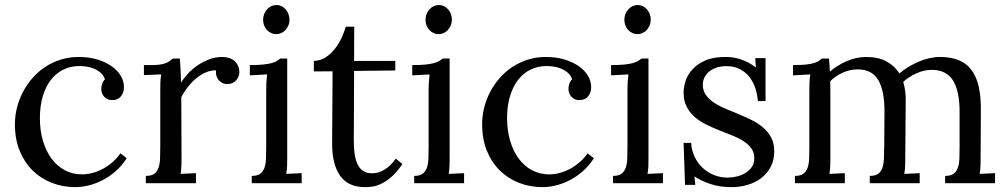

<svg xmlns="http://www.w3.org/2000/svg" viewBox="-20 -749 4120 785"><path d="M409.2 -425.3Q402.3 -442.9 389.2 -453.4Q376 -463.9 360.6 -469.7Q345.2 -475.6 329.8 -477.3Q314.5 -479 304.2 -479Q270 -479 240.5 -465.1Q210.9 -451.2 189.5 -424.3Q168 -397.5 155.5 -357.4Q143.1 -317.4 143.1 -265.6Q143.1 -215.8 155.5 -173.6Q168 -131.3 190.4 -100.8Q212.9 -70.3 244.6 -53.2Q276.4 -36.1 314.9 -36.1Q338.4 -36.1 361.3 -42.7Q384.3 -49.3 404.8 -61Q425.3 -72.8 442.6 -88.4Q460 -104 472.2 -122.1L498 -102.1Q478 -70.8 452.4 -48.6Q426.8 -26.4 398.7 -12Q370.6 2.4 342 9.3Q313.5 16.1 288.1 16.1Q237.3 16.1 192.4 -1.2Q147.5 -18.6 113.8 -51.5Q80.1 -84.5 60.5 -132.3Q41 -180.2 41 -241.2Q41 -275.9 49.6 -309.6Q58.1 -343.3 74.2 -373.8Q90.3 -404.3 113.3 -430.4Q136.2 -456.5 165.3 -475.6Q194.3 -494.6 228.8 -505.4Q263.2 -516.1 301.8 -516.1Q343.3 -516.1 377.4 -505.9Q411.6 -495.6 436 -478.5Q460.4 -461.4 473.6 -439.2Q486.8 -417 486.8 -392.6Q486.8 -371.1 474.9 -355.7Q462.9 -340.3 440.4 -339.8Q427.2 -339.4 418.5 -344Q409.7 -348.6 404.3 -355.5Q398.9 -362.3 396.5 -370.4Q394 -378.4 394 -384.8Q394 -394.5 397.2 -405.3Q400.4 -416 409.2 -425.3Z M863.3 -461.4Q844.2 -461.9 824.7 -454.3Q805.2 -446.8 786.4 -432.1Q767.6 -417.5 751 -397Q734.4 -376.5 721.2 -351.6L722.2 -106Q722.2 -85.9 721.7 -70.6Q721.2 -55.2 718.3 -38.1L781.2 -41V0H576.2V-29.8Q599.1 -29.8 611.1 -38.8Q623 -47.9 628.4 -64Q633.8 -80.1 634.5 -102.5Q635.3 -125 635.3 -151.9V-380.4Q635.3 -396 635.7 -411.9Q636.2 -427.7 639.2 -444.8L568.4 -441.9V-482.9H599.1Q620.6 -482.9 634.8 -485.1Q648.9 -487.3 658.4 -491.2Q668 -495.1 674.3 -499.8Q680.7 -504.4 686.5 -509.8H715.3Q716.8 -494.1 718 -470.9Q719.2 -447.8 720.2 -411.1Q731.4 -429.7 749 -448.5Q766.6 -467.3 788.6 -482.2Q810.5 -497.1 835.9 -506.6Q861.3 -516.1 888.2 -516.1Q901.9 -516.1 914.8 -512.5Q927.7 -508.8 937.3 -501Q946.8 -493.2 952.6 -481.4Q958.5 -469.7 958.5 -453.1Q958.5 -446.3 955.8 -438Q953.1 -429.7 947 -422.4Q940.9 -415 931.6 -410.2Q922.4 -405.3 908.7 -405.3Q897.5 -405.3 888.4 -410.2Q879.4 -415 873.3 -422.6Q867.2 -430.2 864.5 -440.2Q861.8 -450.2 863.3 -461.4Z M1068.4 -379.9Q1068.4 -395.5 1069.1 -410.2Q1069.8 -424.8 1072.3 -444.8L1001.5 -440.9V-482.9Q1034.2 -482.9 1055.7 -485.1Q1077.1 -487.3 1090.8 -491.2Q1104.5 -495.1 1112.1 -499.8Q1119.6 -504.4 1125.5 -509.8H1154.3V-106Q1154.3 -85.9 1153.8 -70.6Q1153.3 -55.2 1150.4 -38.1L1213.4 -41V0H1009.3V-29.8Q1032.2 -29.8 1044.2 -38.8Q1056.2 -47.9 1061.5 -64Q1066.9 -80.1 1067.6 -102.5Q1068.4 -125 1068.4 -151.9ZM1163.6 -668Q1163.6 -655.8 1158.9 -645Q1154.3 -634.3 1147 -626.2Q1139.6 -618.2 1129.9 -613.8Q1120.1 -609.4 1109.4 -609.4Q1098.6 -609.4 1088.9 -613.8Q1079.1 -618.2 1071.5 -626.2Q1064 -634.3 1059.8 -645Q1055.7 -655.8 1055.7 -668Q1055.7 -680.7 1060.1 -691.7Q1064.5 -702.6 1072 -710.9Q1079.6 -719.2 1089.4 -723.9Q1099.1 -728.5 1110.4 -728.5Q1121.6 -728.5 1131.1 -723.9Q1140.6 -719.2 1147.9 -710.9Q1155.3 -702.6 1159.4 -691.7Q1163.6 -680.7 1163.6 -668Z M1263.2 -500Q1289.6 -500.5 1311 -514.4Q1332.5 -528.3 1348.9 -549.1Q1365.2 -569.8 1376.5 -594.2Q1387.7 -618.7 1394 -640.1H1428.2Q1428.2 -600.1 1428 -565.4Q1427.7 -530.8 1427.7 -500H1596.2V-460.9L1427.7 -459Q1427.2 -394 1427.2 -348.1Q1427.2 -302.2 1427 -271.5Q1426.8 -240.7 1426.8 -222.9Q1426.8 -205.1 1426.5 -195.8Q1426.3 -186.5 1426.3 -183.6V-180.7Q1426.3 -146.5 1429.9 -120.4Q1433.6 -94.2 1442.4 -76.4Q1451.2 -58.6 1465.6 -49.6Q1480 -40.5 1502 -40.5Q1527.8 -40.5 1553.2 -56.2Q1578.6 -71.8 1598.1 -100.6L1625 -78.6Q1603 -45.4 1581.3 -26.6Q1559.6 -7.8 1540 1.7Q1520.5 11.2 1503.7 13.7Q1486.8 16.1 1474.1 16.1Q1459 16.1 1443.1 13.7Q1427.2 11.2 1411.9 4.2Q1396.5 -2.9 1383.1 -15.9Q1369.6 -28.8 1359.4 -49.3Q1349.1 -69.8 1343.3 -99.1Q1337.4 -128.4 1337.9 -168.5L1339.8 -457.5L1263.2 -457Z M1732.4 -379.9Q1732.4 -395.5 1733.2 -410.2Q1733.9 -424.8 1736.3 -444.8L1665.5 -440.9V-482.9Q1698.2 -482.9 1719.7 -485.1Q1741.2 -487.3 1754.9 -491.2Q1768.6 -495.1 1776.1 -499.8Q1783.7 -504.4 1789.6 -509.8H1818.4V-106Q1818.4 -85.9 1817.9 -70.6Q1817.4 -55.2 1814.5 -38.1L1877.4 -41V0H1673.3V-29.8Q1696.3 -29.8 1708.3 -38.8Q1720.2 -47.9 1725.6 -64Q1731 -80.1 1731.7 -102.5Q1732.4 -125 1732.4 -151.9ZM1827.6 -668Q1827.6 -655.8 1823 -645Q1818.4 -634.3 1811 -626.2Q1803.7 -618.2 1793.9 -613.8Q1784.2 -609.4 1773.4 -609.4Q1762.7 -609.4 1752.9 -613.8Q1743.2 -618.2 1735.6 -626.2Q1728 -634.3 1723.9 -645Q1719.7 -655.8 1719.7 -668Q1719.7 -680.7 1724.1 -691.7Q1728.5 -702.6 1736.1 -710.9Q1743.7 -719.2 1753.4 -723.9Q1763.2 -728.5 1774.4 -728.5Q1785.6 -728.5 1795.2 -723.9Q1804.7 -719.2 1812 -710.9Q1819.3 -702.6 1823.5 -691.7Q1827.6 -680.7 1827.6 -668Z M2319.3 -425.3Q2312.5 -442.9 2299.3 -453.4Q2286.1 -463.9 2270.8 -469.7Q2255.4 -475.6 2240 -477.3Q2224.6 -479 2214.4 -479Q2180.2 -479 2150.6 -465.1Q2121.1 -451.2 2099.6 -424.3Q2078.1 -397.5 2065.7 -357.4Q2053.2 -317.4 2053.2 -265.6Q2053.2 -215.8 2065.7 -173.6Q2078.1 -131.3 2100.6 -100.8Q2123 -70.3 2154.8 -53.2Q2186.5 -36.1 2225.1 -36.1Q2248.5 -36.1 2271.5 -42.7Q2294.4 -49.3 2314.9 -61Q2335.4 -72.8 2352.8 -88.4Q2370.1 -104 2382.3 -122.1L2408.2 -102.1Q2388.2 -70.8 2362.5 -48.6Q2336.9 -26.4 2308.8 -12Q2280.8 2.4 2252.2 9.3Q2223.6 16.1 2198.2 16.1Q2147.5 16.1 2102.5 -1.2Q2057.6 -18.6 2023.9 -51.5Q1990.2 -84.5 1970.7 -132.3Q1951.2 -180.2 1951.2 -241.2Q1951.2 -275.9 1959.7 -309.6Q1968.3 -343.3 1984.4 -373.8Q2000.5 -404.3 2023.4 -430.4Q2046.4 -456.5 2075.4 -475.6Q2104.5 -494.6 2138.9 -505.4Q2173.3 -516.1 2211.9 -516.1Q2253.4 -516.1 2287.6 -505.9Q2321.8 -495.6 2346.2 -478.5Q2370.6 -461.4 2383.8 -439.2Q2397 -417 2397 -392.6Q2397 -371.1 2385 -355.7Q2373 -340.3 2350.6 -339.8Q2337.4 -339.4 2328.6 -344Q2319.8 -348.6 2314.5 -355.5Q2309.1 -362.3 2306.6 -370.4Q2304.2 -378.4 2304.2 -384.8Q2304.2 -394.5 2307.4 -405.3Q2310.5 -416 2319.3 -425.3Z M2545.4 -379.9Q2545.4 -395.5 2546.1 -410.2Q2546.9 -424.8 2549.3 -444.8L2478.5 -440.9V-482.9Q2511.2 -482.9 2532.7 -485.1Q2554.2 -487.3 2567.9 -491.2Q2581.5 -495.1 2589.1 -499.8Q2596.7 -504.4 2602.5 -509.8H2631.3V-106Q2631.3 -85.9 2630.9 -70.6Q2630.4 -55.2 2627.4 -38.1L2690.4 -41V0H2486.3V-29.8Q2509.3 -29.8 2521.2 -38.8Q2533.2 -47.9 2538.6 -64Q2543.9 -80.1 2544.7 -102.5Q2545.4 -125 2545.4 -151.9ZM2640.6 -668Q2640.6 -655.8 2636 -645Q2631.3 -634.3 2624 -626.2Q2616.7 -618.2 2606.9 -613.8Q2597.2 -609.4 2586.4 -609.4Q2575.7 -609.4 2565.9 -613.8Q2556.2 -618.2 2548.6 -626.2Q2541 -634.3 2536.9 -645Q2532.7 -655.8 2532.7 -668Q2532.7 -680.7 2537.1 -691.7Q2541.5 -702.6 2549.1 -710.9Q2556.6 -719.2 2566.4 -723.9Q2576.2 -728.5 2587.4 -728.5Q2598.6 -728.5 2608.2 -723.9Q2617.7 -719.2 2625 -710.9Q2632.3 -702.6 2636.5 -691.7Q2640.6 -680.7 2640.6 -668Z M2954.6 -22.9Q2973.6 -22.9 2992.9 -27.6Q3012.2 -32.2 3028.1 -42Q3043.9 -51.8 3054 -66.7Q3064 -81.5 3064 -102.1Q3064 -126 3051.5 -142.8Q3039.1 -159.7 3018.8 -172.6Q2998.5 -185.5 2972.4 -195.8Q2946.3 -206.1 2919.2 -216.8Q2892.1 -227.5 2866.2 -240.5Q2840.3 -253.4 2820.1 -271Q2799.8 -288.6 2787.4 -313Q2774.9 -337.4 2774.9 -371.1Q2774.9 -392.1 2782.7 -417.2Q2790.5 -442.4 2810.1 -464.4Q2829.6 -486.3 2862.5 -501.2Q2895.5 -516.1 2945.8 -516.1Q2959.5 -516.1 2974.9 -514.2Q2990.2 -512.2 3006.3 -507.1Q3022.5 -502 3038.6 -493.7Q3054.7 -485.4 3070.3 -473.1L3067.9 -511.2H3109.9V-335.9H3078.6Q3076.7 -361.8 3068.6 -387.2Q3060.5 -412.6 3045.2 -432.9Q3029.8 -453.1 3006.3 -465.8Q2982.9 -478.5 2950.7 -478.5Q2927.2 -478.5 2909.2 -472.4Q2891.1 -466.3 2878.7 -455.8Q2866.2 -445.3 2859.9 -431.6Q2853.5 -418 2853.5 -402.8Q2853.5 -378.4 2866 -360.8Q2878.4 -343.3 2898.9 -329.6Q2919.4 -315.9 2945.8 -304.9Q2972.2 -293.9 2999.5 -282.5Q3026.9 -271 3053.2 -258.1Q3079.6 -245.1 3100.1 -227.5Q3120.6 -210 3133.1 -186.5Q3145.5 -163.1 3145.5 -130.9Q3145.5 -93.3 3130.4 -65.4Q3115.2 -37.6 3090.6 -19.5Q3065.9 -1.5 3034.9 7.3Q3003.9 16.1 2972.2 16.1Q2921.4 16.1 2882.8 2.7Q2844.2 -10.7 2819.3 -27.8L2822.8 6.8H2780.8L2774.9 -165H2805.7Q2807.6 -133.8 2820.1 -107.7Q2832.5 -81.5 2852.8 -62.7Q2873 -43.9 2899.2 -33.4Q2925.3 -22.9 2954.6 -22.9Z M3289.1 -379.9Q3289.1 -395.5 3289.6 -411.6Q3290 -427.7 3293 -444.8L3222.2 -440.9V-482.9Q3254.9 -482.9 3275.4 -485.1Q3295.9 -487.3 3308.3 -491.2Q3320.8 -495.1 3327.6 -499.8Q3334.5 -504.4 3340.3 -509.8H3369.1Q3370.1 -500 3371.1 -487.3Q3372.1 -474.6 3373 -456.5Q3388.2 -469.2 3405.8 -480.2Q3423.3 -491.2 3442.1 -499.3Q3460.9 -507.3 3480.7 -511.7Q3500.5 -516.1 3520 -516.1Q3570.8 -516.1 3604.5 -497.8Q3638.2 -479.5 3657.2 -448.7Q3673.8 -462.9 3693.8 -475.1Q3713.9 -487.3 3735.4 -496.6Q3756.8 -505.9 3779.3 -511Q3801.8 -516.1 3823.2 -516.1Q3866.7 -516.1 3898.7 -503.4Q3930.7 -490.7 3951.4 -463.6Q3972.2 -436.5 3981.7 -394Q3991.2 -351.6 3990.2 -292.5L3989.3 -106Q3989.3 -85.9 3988.8 -70.6Q3988.3 -55.2 3985.4 -38.1L4048.3 -41V0H3844.2V-29.8Q3867.2 -29.8 3879.2 -38.8Q3891.1 -47.9 3896.5 -64Q3901.9 -80.1 3902.6 -102.5Q3903.3 -125 3903.3 -151.9V-291.5Q3903.3 -377.9 3876 -420.7Q3848.6 -463.4 3789.1 -463.4Q3757.8 -463.4 3726.8 -449.2Q3695.8 -435.1 3672.9 -414.1Q3683.1 -380.4 3683.1 -341.3L3681.2 -106Q3681.2 -85.9 3680.7 -70.6Q3680.2 -55.2 3677.2 -38.1L3740.2 -41V0H3536.1V-29.8Q3559.1 -29.8 3571 -38.8Q3583 -47.9 3588.1 -64Q3593.3 -80.1 3594 -102.5Q3594.7 -125 3595.2 -151.9L3596.2 -291.5Q3596.7 -377.4 3571 -421.4Q3545.4 -465.3 3486.3 -465.3Q3455.6 -465.3 3425.5 -451.9Q3395.5 -438.5 3374.5 -417Q3374.5 -405.3 3374.8 -391.8Q3375 -378.4 3375 -363.3V-106Q3375 -85.9 3374.5 -70.6Q3374 -55.2 3371.1 -38.1L3434.1 -41V0H3230V-29.8Q3252.9 -29.8 3264.9 -38.8Q3276.9 -47.9 3282.2 -64Q3287.6 -80.1 3288.3 -102.5Q3289.1 -125 3289.1 -151.9Z"/></svg>

Font: Parastoo FD
Style: FD
Weight: 400
Foundry: Saber Rastikerdar (saber.rastikerdar@gmail.com)
Version: Version 2.0.1